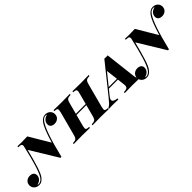

<svg xmlns="http://www.w3.org/2000/svg" viewBox="145 -1814 3048 3048"><g transform="rotate(-45 1669.0 -290.0)"><path d="M1006 -547Q1006 -500 974 -471Q942 -442 894 -442Q853 -442 829 -461.5Q805 -481 805 -516Q805 -560 834.5 -590.5Q864 -621 909 -629Q901 -637 884 -637Q857 -637 837.5 -622.5Q818 -608 799 -582Q755 -519 705.5 -376Q656 -233 598 5H576L297 -452Q253 -274 214.5 -152.5Q176 -31 142 11Q118 41 93.5 57.5Q69 74 35 74Q-17 74 -49.5 43.5Q-82 13 -82 -33Q-82 -80 -50 -109Q-18 -138 30 -138Q71 -138 95 -118.5Q119 -99 119 -64Q119 -20 89.5 10.5Q60 41 15 49Q22 56 40 56Q64 56 86.5 41Q109 26 126 1Q164 -55 206 -192.5Q248 -330 296 -541Q297 -561 290.5 -570.5Q284 -580 268 -583.5Q252 -587 219 -588L224 -608Q256 -605 313 -605Q387 -605 444 -608L649 -263Q723 -515 781 -590Q829 -654 889 -654Q941 -654 973.5 -623.5Q1006 -593 1006 -547Z M1824 -608 1819 -588Q1782 -586 1764.5 -580Q1747 -574 1736.5 -557Q1726 -540 1716 -502L1611 -106Q1602 -68 1602 -57Q1602 -36 1616.5 -29Q1631 -22 1670 -20L1666 0Q1606 -3 1478 -3Q1363 -3 1301 0L1305 -20Q1341 -22 1359 -28Q1377 -34 1387.5 -51Q1398 -68 1408 -106L1458 -296H1237L1187 -106Q1178 -68 1178 -57Q1178 -36 1192.5 -29Q1207 -22 1246 -20L1242 0Q1181 -3 1065 -3Q939 -3 878 0L883 -20Q918 -22 935.5 -28Q953 -34 963.5 -51.5Q974 -69 984 -106L1089 -502Q1097 -536 1097 -550Q1097 -572 1082.5 -579Q1068 -586 1030 -588L1035 -608Q1093 -605 1222 -605Q1329 -605 1400 -608L1395 -588Q1358 -586 1340.5 -580Q1323 -574 1312.5 -557Q1302 -540 1292 -502L1243 -316H1464L1513 -502Q1522 -534 1522 -550Q1522 -572 1507 -579Q1492 -586 1454 -588L1459 -608Q1519 -605 1635 -605Q1762 -605 1824 -608Z M2367 -20 2362 0Q2304 -3 2193 -3Q2077 -3 2023 0L2028 -20Q2075 -22 2095 -35Q2115 -48 2115 -84Q2115 -97 2114 -104L2099 -228H1896L1818 -131Q1792 -99 1792 -75Q1792 -33 1885 -20L1881 0Q1792 -3 1739 -3Q1705 -3 1674 0L1678 -20Q1706 -32 1728.5 -55Q1751 -78 1800 -139L2181 -615Q2194 -614 2219 -614Q2244 -614 2256 -615L2318 -84Q2322 -51 2336 -36Q2350 -21 2367 -20ZM2097 -248 2073 -448 1912 -248Z M3420 -547Q3420 -500 3388 -471Q3356 -442 3308 -442Q3267 -442 3243 -461.5Q3219 -481 3219 -516Q3219 -560 3248.5 -590.5Q3278 -621 3323 -629Q3315 -637 3298 -637Q3271 -637 3251.5 -622.5Q3232 -608 3213 -582Q3169 -519 3119.5 -376Q3070 -233 3012 5H2990L2711 -452Q2667 -274 2628.5 -152.5Q2590 -31 2556 11Q2532 41 2507.5 57.5Q2483 74 2449 74Q2397 74 2364.5 43.5Q2332 13 2332 -33Q2332 -80 2364 -109Q2396 -138 2444 -138Q2485 -138 2509 -118.5Q2533 -99 2533 -64Q2533 -20 2503.5 10.5Q2474 41 2429 49Q2436 56 2454 56Q2478 56 2500.5 41Q2523 26 2540 1Q2578 -55 2620 -192.5Q2662 -330 2710 -541Q2711 -561 2704.5 -570.5Q2698 -580 2682 -583.5Q2666 -587 2633 -588L2638 -608Q2670 -605 2727 -605Q2801 -605 2858 -608L3063 -263Q3137 -515 3195 -590Q3243 -654 3303 -654Q3355 -654 3387.5 -623.5Q3420 -593 3420 -547Z"/></g></svg>

Font: Playfair Display SC Black
Style: Italic
Weight: 900
Italic angle: -14°
Designer: Claus Eggers Sørensen
Foundry: Claus Eggers Sørensen
Version: Version 1.200; ttfautohint (v1.6)